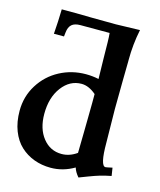

<svg xmlns="http://www.w3.org/2000/svg" viewBox="-116 -854 792 951"><g transform="rotate(15 279.5 -379.0)"><path d="M231.4 2.4Q185.5 2.4 146 -12.2Q106.4 -26.9 75.9 -55.2Q45.4 -83.5 27.8 -128.7Q10.3 -173.8 10.3 -231Q10.3 -304.7 47.9 -364.7Q85.4 -424.8 147.5 -457.8Q209.5 -490.7 281.7 -490.7Q314.5 -490.7 347.2 -483.9Q345.7 -534.2 345 -589.1Q344.2 -644 343.8 -671.6Q343.3 -699.2 341.3 -718.3H191.9Q162.1 -718.3 147.5 -705.3Q132.8 -692.4 129.9 -665L127.4 -643.1H75.7Q80.6 -705.6 82 -770Q199.2 -770 231 -768.6H230.5Q273.4 -767.6 359.9 -767.6Q386.2 -767.6 482.9 -771Q466.8 -693.4 466.8 -613.3V-604Q466.8 -585.9 465.3 -504.9Q463.9 -423.8 463.9 -361.3Q463.9 -314.5 466.3 -188.5Q466.3 -70.8 493.2 -70.8Q497.6 -70.8 527.8 -77.6L534.2 -36.6Q501.5 -30.3 477.8 -23.2Q454.1 -16.1 421.6 -3.7Q389.2 8.8 377.4 13.2Q357.9 -9.3 351.6 -31.2Q294.4 2.4 231.4 2.4ZM345.7 -211.4Q345.7 -226.6 346.7 -282Q347.7 -337.4 347.7 -361.3V-406.7Q310.1 -439 272.9 -439Q212.9 -439 172.6 -385.3Q132.3 -331.5 132.3 -248Q132.3 -171.9 169.7 -124.8Q207 -77.6 266.1 -77.6Q306.6 -77.6 343.8 -104Z"/></g></svg>

Font: Flanker
Style: Bold
Weight: 700
Designer: Flanker
Foundry: Flanker
Version: Version 2.021